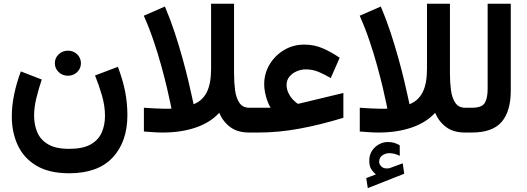

<svg xmlns="http://www.w3.org/2000/svg" viewBox="-20 -702 2793 1017"><path d="M270.5 -367.2Q270.5 -395 290.8 -414.3Q311 -433.6 339.8 -433.6Q368.7 -433.6 388.7 -414.3Q408.7 -395 408.7 -367.2Q408.7 -339.4 388.7 -320.1Q368.7 -300.8 339.8 -300.8Q311 -300.8 290.8 -320.1Q270.5 -339.4 270.5 -367.2ZM346.2 86.4Q418.9 86.4 460.2 63Q501.5 39.6 518.8 0Q536.1 -39.6 536.1 -88.4Q536.1 -142.1 519.5 -198.2Q502.9 -254.4 483.4 -302.2L604.5 -348.1Q631.3 -276.9 643.1 -215.6Q654.8 -154.3 654.8 -92.3Q654.8 48.8 576.9 132.3Q499 215.8 346.2 215.8Q240.7 215.8 173.6 176Q106.4 136.2 74.5 67.9Q42.5 -0.5 42.5 -85.4Q42.5 -142.6 55.2 -203.1Q67.9 -263.7 90.3 -323.7L201.2 -280.8Q184.1 -230.5 172.4 -181.6Q160.6 -132.8 160.6 -89.8Q160.6 -41.5 177.5 -1.5Q194.3 38.6 234.9 62.5Q275.4 86.4 346.2 86.4Z M1005.4 -149.9Q1051.3 -167.5 1074.7 -212.6Q1098.1 -257.8 1098.1 -337.9V-682.1H1219.7V-312Q1219.7 -264.6 1225.3 -223.4Q1231 -182.1 1248.5 -156.7Q1266.1 -131.3 1300.8 -131.3H1318.8V0H1299.3Q1238.3 0 1199.7 -28.8Q1161.1 -57.6 1141.1 -104.5Q1094.2 -52.7 1016.8 -26.4Q939.5 0 842.3 0Q817.4 0 792.7 -1.7Q768.1 -3.4 742.2 -5.4V-131.3Q772.5 -129.4 801.3 -127.7Q830.1 -126 852.1 -126Q863.3 -126 872.1 -126Q880.9 -126 888.2 -126.5Q888.2 -126.5 882.1 -157Q876 -187.5 863.8 -239Q851.6 -290.5 834 -354.5Q816.4 -418.5 793.2 -486.8Q770 -555.2 741.7 -618.7L853.5 -667.5Q881.8 -601.1 905.5 -529.1Q929.2 -457 947.8 -389.6Q966.3 -322.3 979 -268.1Q991.7 -213.9 998.5 -181.9Q1005.4 -149.9 1005.4 -149.9Z M1413.6 -131.3Q1398.4 -155.8 1388.9 -190.9Q1379.4 -226.1 1379.4 -255.9Q1379.4 -313 1408 -360.6Q1436.5 -408.2 1484.6 -437Q1532.7 -465.8 1590.8 -465.8Q1643.1 -465.8 1687.5 -447Q1731.9 -428.2 1779.3 -396L1731.9 -288.6Q1698.7 -308.1 1667.2 -321.3Q1635.7 -334.5 1599.6 -334.5Q1575.2 -334.5 1551.8 -324.5Q1528.3 -314.5 1513.2 -296.1Q1498 -277.8 1498 -252.4Q1498 -228.5 1508.8 -207.5Q1519.5 -186.5 1533.7 -172.1Q1547.9 -157.7 1557.6 -152.3Q1560.1 -151.9 1566.9 -153.8L1798.8 -209.5V-78.1Q1675.8 -40.5 1565.2 -20.3Q1454.6 0 1348.6 0H1298.8V-131.3Z M1971.2 221.7Q1954.6 208 1945.3 192.1Q1936 176.3 1936 149.4Q1936 106 1966.1 78.1Q1996.1 50.3 2034.7 50.3Q2054.7 50.3 2068.6 54.7Q2082.5 59.1 2097.2 67.4L2097.7 123.5Q2069.8 109.4 2041.5 109.4Q2022 109.4 2005.1 121.1Q1988.3 132.8 1988.3 155.8Q1988.8 169.4 2001.5 181.2Q2014.2 192.9 2040 189.5Q2041 189.5 2043.9 188.5L2113.3 163.1L2121.1 218.3L1928.2 294.4L1919.9 241.2ZM2148.9 -149.9Q2194.8 -167.5 2218.3 -212.6Q2241.7 -257.8 2241.7 -337.9V-682.1H2363.3V-312Q2363.3 -264.6 2368.9 -223.4Q2374.5 -182.1 2392.1 -156.7Q2409.7 -131.3 2444.3 -131.3H2462.4V0H2442.9Q2381.8 0 2343.3 -28.8Q2304.7 -57.6 2284.7 -104.5Q2237.8 -52.7 2160.4 -26.4Q2083 0 1985.8 0Q1960.9 0 1936.3 -1.7Q1911.6 -3.4 1885.7 -5.4V-131.3Q1916 -129.4 1944.8 -127.7Q1973.6 -126 1995.6 -126Q2006.8 -126 2015.6 -126Q2024.4 -126 2031.7 -126.5Q2031.7 -126.5 2025.6 -157Q2019.5 -187.5 2007.3 -239Q1995.1 -290.5 1977.5 -354.5Q1960 -418.5 1936.8 -486.8Q1913.6 -555.2 1885.3 -618.7L1997.1 -667.5Q2025.4 -601.1 2049.1 -529.1Q2072.8 -457 2091.3 -389.6Q2109.9 -322.3 2122.6 -268.1Q2135.3 -213.9 2142.1 -181.9Q2148.9 -149.9 2148.9 -149.9Z M2442.4 -131.3H2480Q2532.7 -131.3 2547.9 -157Q2563 -182.6 2563 -231.4V-682.1H2685.5V-222.2Q2685.5 -112.3 2637 -56.2Q2588.4 0 2479.5 0H2442.4Z"/></svg>

Font: Vazirmatn RD UI FD
Style: Bold
Weight: 700
Designer: Saber Rastikerdar
Foundry: Saber Rastikerdar
Version: Version 33.003